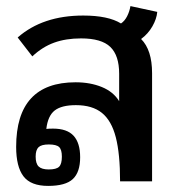

<svg xmlns="http://www.w3.org/2000/svg" viewBox="-20 -595 572 630"><path d="M33 -113Q33 -325 228 -325Q276 -325 314 -309.5Q352 -294 371 -263V-353Q371 -413 342 -441Q313 -469 246 -469Q196 -469 157.5 -455Q119 -441 86 -410L38 -472Q120 -544 253 -544Q335 -544 377 -518Q389 -526 397 -541.5Q405 -557 408 -575L496 -556Q494 -533 480 -508.5Q466 -484 443 -467Q479 -431 479 -355V0H374Q374 -90 360 -144.5Q346 -199 314.5 -224.5Q283 -250 229 -250Q182 -250 159.5 -232.5Q137 -215 132 -172Q140 -173 154 -173Q200 -173 221.5 -149.5Q243 -126 243 -79Q243 -30 219 -7.5Q195 15 138 15Q81 15 57 -16.5Q33 -48 33 -113ZM183 -81Q183 -104 174 -112.5Q165 -121 140 -121Q116 -121 106.5 -112Q97 -103 97 -81Q97 -58 107 -48.5Q117 -39 140 -39Q165 -39 174 -48Q183 -57 183 -81Z"/></svg>

Font: Pridi
Style: Regular
Weight: 400
Designer: Katatrad Team
Foundry: CadsonDemak
Version: Version 1.001